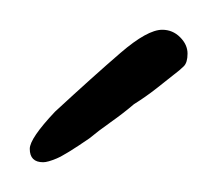

<svg xmlns="http://www.w3.org/2000/svg" viewBox="-20 -484 146 129"><path d="M0 -384Q0 -391 17 -409Q43 -433 61 -448.5Q79 -464 89 -464Q96 -464 101 -459Q106 -454 106 -448Q106 -442 103.5 -439.5Q101 -437 97 -434Q92 -430 85 -424.5Q78 -419 70 -414Q63 -408 54.5 -402Q46 -396 40 -391Q24 -380 18 -377.5Q12 -375 9 -375Q0 -375 0 -384Z"/></svg>

Font: Ingrid Darling
Style: Regular
Weight: 400
Designer: Robert E. Leuschke
Foundry: Robert E. Leuschke
Version: Version 1.010; ttfautohint (v1.8.3)